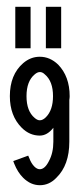

<svg xmlns="http://www.w3.org/2000/svg" viewBox="-20 -535 235 565"><path d="M160 -515V-393H115V-515ZM70 -515V-393H25V-515ZM136 -252Q136 -296 112 -316Q105 -323 97.5 -323Q90 -323 82 -316Q58 -296 58 -252Q58 -208 82 -188Q90 -181 97 -181Q106 -181 115 -190Q136 -211 136 -252ZM137 -159Q119 -136 97 -136Q67 -136 44 -159Q9 -194 9 -252Q9 -315 48 -349Q70 -368 97 -368Q127 -368 151 -345Q185 -310 185 -252Q185 -247 184 -241V-118Q184 -49 146 -12Q125 10 97.5 10Q70 10 48 -12Q32 -28 22 -53L19 -61L63 -77L66 -70Q72 -54 81 -45Q89 -37 97 -37Q112 -37 124 -61Q137 -85 137 -118Z"/></svg>

Font: Astronomicon
Style: Regular
Weight: 400
Version: Version 1.1